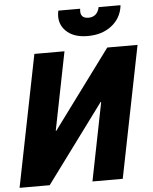

<svg xmlns="http://www.w3.org/2000/svg" viewBox="-61 -982 824 1033"><g transform="rotate(-5 351.0 -466.0)"><path d="M538.1 -710.9H701.7L559.6 0H396L480 -421.9L477.5 -422.9L165 0H2.4L144.5 -710.9H307.1L223.1 -289.1L225.6 -288.1ZM438.5 -781.7Q361.3 -781.7 320.8 -823.2Q279.8 -864.7 292.5 -928.7L293.9 -931.6H411.1Q402.8 -879.4 452.6 -879.4Q477.5 -879.9 492.2 -894.5Q506.8 -909.2 510.7 -931.6H627.9L628.9 -928.7Q620.1 -861.3 567.9 -821.3Q515.6 -781.2 438.5 -781.7Z"/></g></svg>

Font: Roboto-BlackItalic
Style: Italic
Weight: 900
Italic angle: -12°
Designer: Google
Version: Version 1.100141; 2013